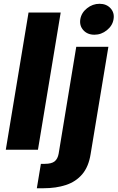

<svg xmlns="http://www.w3.org/2000/svg" viewBox="-20 -794 623 1018"><path d="M301.8 -727.5 181.2 0H10.7L131.3 -727.5ZM384.3 -545.9H554.7L460.4 23.4Q449.7 90.3 416 129.9Q382.3 169.4 329.8 186.8Q277.3 204.1 210 204.1H175.3L196.8 74.7H217.3Q253.4 74.7 269.8 61.5Q286.1 48.3 291 20.5ZM480.5 -609.9Q443.8 -609.9 422.1 -633.8Q400.4 -657.7 405.8 -691.9Q411.6 -726.6 441.4 -750.2Q471.2 -773.9 507.8 -773.9Q544.4 -773.9 566.2 -750Q587.9 -726.1 582 -691.9Q576.7 -658.2 546.9 -634Q517.1 -609.9 480.5 -609.9Z"/></svg>

Font: Inter ExtraBold
Style: Italic
Weight: 800
Italic angle: -9.3988°
Designer: Rasmus Andersson
Foundry: rsms
Version: Version 4.001;git-66647c0bb